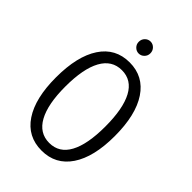

<svg xmlns="http://www.w3.org/2000/svg" viewBox="-254 -981 1099 1099"><g transform="rotate(45 295.5 -431.5)"><path d="M296 10Q182 10 120 -83Q58 -176 58 -345Q58 -516 120 -610Q182 -704 296 -704Q409 -704 471.5 -610Q534 -516 534 -345Q534 -176 471.5 -83Q409 10 296 10ZM296 -52Q376 -52 416.5 -127Q457 -202 457 -345Q457 -490 416.5 -565.5Q376 -641 296 -641Q216 -641 174.5 -565.5Q133 -490 133 -345Q133 -203 174.5 -127.5Q216 -52 296 -52ZM296 -776Q277 -776 263 -790Q249 -804 249 -824Q249 -845 263 -859Q277 -873 296 -873Q315 -873 329 -859Q343 -845 343 -824Q343 -804 329 -790Q315 -776 296 -776Z"/></g></svg>

Font: Ubuntu Sans Condensed
Style: Regular
Weight: 400
Width: 3
Designer: Dalton Maag Ltd
Foundry: Dalton Maag Ltd
Version: Version 1.006; ttfautohint (v1.8.4.7-5d5b)